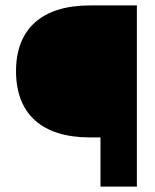

<svg xmlns="http://www.w3.org/2000/svg" viewBox="-20 -687 569 707"><path d="M484 -667H311C135 -667 39 -581 39 -425C39 -267 135 -181 311 -181H350V0H484Z"/></svg>

Font: Maven Pro
Style: Black
Weight: 900
Designer: Joe Prince
Foundry: Joe Prince
Version: Version 1.003